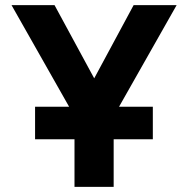

<svg xmlns="http://www.w3.org/2000/svg" viewBox="-20 -730 735 750"><path d="M424 -186V0H271V-186H117V-313H250L25 -710H193L348 -424L502 -710H670L445 -313H577V-186Z"/></svg>

Font: Geist
Style: Bold
Weight: 400
Designer: Basement.studio, Andrés Briganti, Mateo Zaragoza
Foundry: Basement.studio, Vercel, Andrés Briganti, Guido Ferreyra, Mateo Zaragoza
Version: Version 1.401